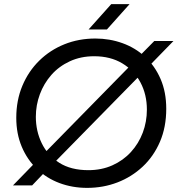

<svg xmlns="http://www.w3.org/2000/svg" viewBox="-20 -900 862 932"><path d="M246 -113 199 -160 615 -584 661 -536ZM43 0 149 -109 198 -65 136 0ZM711 -587 662 -633 729 -701H822ZM403 12Q331 12 268.5 -11.5Q206 -35 159 -80Q112 -125 85.5 -188Q59 -251 59 -328Q59 -413 88.5 -483.5Q118 -554 170.5 -605.5Q223 -657 292.5 -685Q362 -713 443 -713Q512 -713 574.5 -690.5Q637 -668 684.5 -624Q732 -580 759.5 -516.5Q787 -453 787 -372Q787 -283 756.5 -212Q726 -141 672.5 -91Q619 -41 550 -14.5Q481 12 403 12ZM409 -74Q473 -74 525.5 -97.5Q578 -121 615.5 -162Q653 -203 673 -256Q693 -309 693 -368Q693 -441 662 -499.5Q631 -558 573.5 -592.5Q516 -627 437 -627Q372 -627 319 -602.5Q266 -578 229.5 -536.5Q193 -495 173.5 -442.5Q154 -390 154 -333Q154 -264 182.5 -205Q211 -146 267.5 -110Q324 -74 409 -74ZM410 -757 520 -880H609L499 -757Z"/></svg>

Font: MuseoModerno
Style: Italic
Weight: 400
Italic angle: -9°
Designer: Pablo Cosgaya, Héctor Gatti, Marcela Romero, and the Authors of The MuseoModerno Project.
Foundry: Omnibus-Type Team
Version: Version 1.003